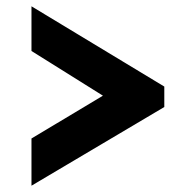

<svg xmlns="http://www.w3.org/2000/svg" viewBox="-20 -563 590 610"><path d="M502 -223 80 27V-123L307 -259L80 -401V-543L502 -288Z"/></svg>

Font: Raleway-v4020
Style: Bold Italic
Weight: 700
Italic angle: -12°
Designer: Matt McInerney, Pablo Impallari, Rodrigo Fuenzalida
Foundry: Matt McInerney, Pablo Impallari, Rodrigo Fuenzalida
Version: Version 4.020;PS 004.020;hotconv 1.0.88;makeotf.lib2.5.64775